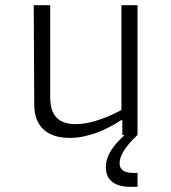

<svg xmlns="http://www.w3.org/2000/svg" viewBox="-20 -520 660 740"><path d="M110 -500 112 -114C112.5 -36 159 11.5 248 11.5C318 11.5 386.5 -17.5 448.5 -57.5H451.5V0.5H460C412 45 388 82 388 124C388 162 407.5 200 483 200H510V146.5H495.5C455.5 146.5 441 132.5 441 109C441 82.5 459.5 47.5 509.5 0.5H510V-500H448V-96C384 -62 323 -41.5 271.5 -41.5C214 -41.5 173.5 -67 173.5 -143.5V-500Z"/></svg>

Font: Monaspace Argon ExtraLight
Style: Regular
Weight: 200
Designer: Riley Cran & the Lettermatic Team
Foundry: Lettermatic
Version: Version 1.000 (Monaspace Argon)